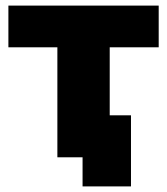

<svg xmlns="http://www.w3.org/2000/svg" viewBox="-20 -562 597 686"><path d="M448 -150H372V-393H547V-542H10V-393H185V0H275V104H448Z"/></svg>

Font: Montserrat-Alt1 ExtBd
Style: Regular
Weight: 800
Designer: Differentunic
Foundry: Differentunic
Version: Version 7.222